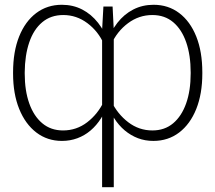

<svg xmlns="http://www.w3.org/2000/svg" viewBox="-20 -573 893 796"><path d="M403.3 203.1V-448.2L408.7 -545.9H446.8L451.7 -447.8V203.1ZM34.2 -268.1V-272.9Q34.2 -358.9 59.3 -421.6Q84.5 -484.4 130.1 -518.8Q175.8 -553.2 236.3 -553.2Q282.7 -553.2 320.6 -533.7Q358.4 -514.2 386.7 -478.3Q415 -442.4 431.6 -391.6V-151.4Q418.5 -113.3 399.4 -83.3Q380.4 -53.2 355.7 -32.2Q331.1 -11.2 301 0Q271 11.2 236.8 11.2Q176.3 11.2 130.6 -23.7Q85 -58.6 59.6 -121.3Q34.2 -184.1 34.2 -268.1ZM82.5 -272.9V-268.1Q82.5 -197.3 101.3 -144.3Q120.1 -91.3 155.5 -61.8Q190.9 -32.2 241.2 -32.2Q297.4 -32.2 341.6 -66.2Q385.7 -100.1 411.1 -153.3V-389.6Q387.7 -442.9 342.5 -476.8Q297.4 -510.7 242.2 -510.7Q190.9 -510.7 155.3 -481Q119.6 -451.2 101.3 -397.5Q83 -343.8 82.5 -272.9ZM818.8 -272.9V-268.1Q818.8 -184.1 793.7 -121.3Q768.6 -58.6 722.9 -23.7Q677.2 11.2 615.7 11.2Q581.5 11.2 552 0Q522.5 -11.2 497.3 -32.2Q472.2 -53.2 453.1 -83.3Q434.1 -113.3 421.4 -151.4V-391.6Q438.5 -442.4 466.6 -478.3Q494.6 -514.2 532.7 -533.7Q570.8 -553.2 616.7 -553.2Q677.7 -553.2 723.1 -518.8Q768.6 -484.4 793.7 -421.6Q818.8 -358.9 818.8 -272.9ZM770.5 -268.1V-272.9Q770.5 -343.8 752 -397.5Q733.4 -451.2 698 -481Q662.6 -510.7 611.8 -510.7Q556.2 -510.7 510.7 -476.8Q465.3 -442.9 441.4 -389.6V-153.3Q467.3 -100.1 511.7 -66.2Q556.2 -32.2 611.8 -32.2Q662.6 -32.2 697.8 -61.8Q732.9 -91.3 751.7 -144.3Q770.5 -197.3 770.5 -268.1Z"/></svg>

Font: Inter 20pt ExtraLight
Style: Regular
Weight: 250
Version: Version 4.001;git-66647c0bb